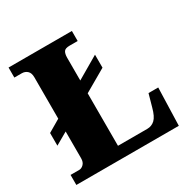

<svg xmlns="http://www.w3.org/2000/svg" viewBox="-160 -863 998 1011"><g transform="rotate(-30 338.5 -357.0)"><path d="M21 0V-61H74Q88 -61 100.5 -73.5Q113 -86 113 -109V-272L38 -229V-306L113 -350V-602Q113 -628 99.5 -640.5Q86 -653 66 -653H21V-714H406V-653H357Q330 -653 322 -640.5Q314 -628 314 -604V-466L449 -545V-466L314 -388V-69H492Q519 -69 538.5 -87Q558 -105 571 -154L592 -229H651L644 0Z"/></g></svg>

Font: Noto Serif Hentaigana Black
Style: Regular
Weight: 900
Designer: Kazuhiro Yamada
Foundry: nipponia
Version: Version 1.000; ttfautohint (v1.8.4.7-5d5b)